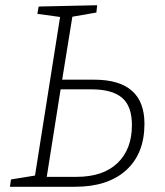

<svg xmlns="http://www.w3.org/2000/svg" viewBox="-20 -715 631 735"><path d="M18 0 22 -28 114 -43 210 -650 123 -662 128 -690 352 -695 349 -667 257 -651 218 -410H340Q533 -410 533 -241Q533 -127 463 -63.5Q393 0 267 0ZM330 -373H212L159 -38H273Q375 -38 430 -91Q485 -144 485 -236Q485 -309 447 -341Q409 -373 330 -373Z"/></svg>

Font: Bitter Light
Style: Italic
Weight: 300
Italic angle: -9°
Designer: Sol Matas, and Bitter project Authors
Foundry: Sol Matas
Version: Version 2.001